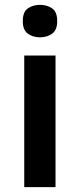

<svg xmlns="http://www.w3.org/2000/svg" viewBox="-20 -772 329 792"><path d="M145 -752Q174 -752 195 -737.5Q216 -723 216 -685Q216 -648 195 -633Q174 -618 145 -618Q116 -618 95 -633Q74 -648 74 -685Q74 -723 95 -737.5Q116 -752 145 -752ZM209 -543V0H80V-543Z"/></svg>

Font: Noto Sans Sora Sompeng Semi
Style: Bold
Weight: 700
Designer: Monotype Design Team. David Williams.
Foundry: Monotype Imaging Inc.
Version: Version 2.101; ttfautohint (v1.8.4.7-5d5b)